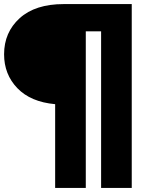

<svg xmlns="http://www.w3.org/2000/svg" viewBox="-45 -720 715 940"><path d="M600 -700V200H450V-566.7H375V200H225V-210Q105 -220.8 40 -288.3Q-25 -355.8 -25 -454.2Q-25 -561.7 51.2 -630.8Q127.5 -700 266.7 -700Z"/></svg>

Font: BoonTook
Style: Regular
Weight: 400
Designer: Sungsit Sawaiwan
Foundry: FontUni
Version: Version 3.0